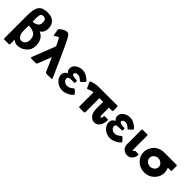

<svg xmlns="http://www.w3.org/2000/svg" viewBox="204 -1909 3177 3177"><g transform="rotate(45 1793.0 -320.5)"><path d="M44.9 67.9V-472.2Q44.9 -608.4 88.9 -670.7Q132.8 -732.9 250 -732.9Q448.2 -732.9 448.2 -544.9Q448.2 -508.8 433.6 -479.5Q418.9 -450.2 409.4 -441.2Q399.9 -432.1 378.9 -415Q502.9 -366.2 502.9 -205.1Q502.9 -107.9 432.9 -48.3Q362.8 11.2 276.9 11.2Q227.1 11.2 181.2 -26.9V73.2Q181.2 84.5 177 88.6Q172.9 92.8 159.2 92.8H66.9Q55.7 92.8 50.8 88.9Q45.9 85 45.4 81.3Q44.9 77.6 44.9 67.9ZM181.2 -236.8Q183.1 -190.9 189.9 -167Q198.7 -138.2 220 -115Q241.2 -91.8 273.9 -91.8Q311 -91.8 338.6 -122.8Q366.2 -153.8 366.2 -204.1Q366.2 -290 318.6 -322.5Q271 -355 182.1 -357.9Q182.1 -354 181.6 -346.4Q181.2 -338.9 181.2 -335ZM181.2 -446.8Q311 -458 311 -549.8Q310.1 -568.8 309.6 -575.4Q309.1 -582 305.4 -597.9Q301.8 -613.8 295.4 -620.4Q289.1 -627 276.6 -633.5Q264.2 -640.1 246.1 -640.1Q207 -640.1 194.1 -617.7Q181.2 -595.2 181.2 -543.9Z M568.8 -650.9Q568.8 -669.9 617.9 -701.9Q667 -733.9 712.9 -733.9Q743.7 -733.9 779.8 -671.4Q815.9 -608.9 904.8 -410.2L1075.7 -26.9Q1079.6 -18.1 1079.6 -14.2Q1079.6 0 1055.7 0H952.6Q935.5 -1 928.7 -16.1L821.8 -257.8L725.6 -14.2Q719.7 0 703.6 0H606Q588.9 0 583 -7.8Q581.1 -14.6 584 -24.9L738.8 -418.9Q741.7 -427.7 741.7 -433.1Q741.7 -440.9 716.8 -493.4Q691.9 -545.9 674.8 -573.2Q649.9 -570.3 627 -551.8Q604 -533.2 598.6 -533.2Q589.8 -533.2 585 -553.2Q568.8 -641.1 568.8 -650.9Z M1132.8 -164.1Q1132.8 -230 1199.7 -257.8Q1159.7 -291 1159.7 -334Q1159.7 -393.1 1211.7 -431.2Q1263.7 -469.2 1333.5 -469.2Q1414.6 -469.2 1492.7 -396Q1506.8 -383.8 1509.8 -375V-370.1Q1506.8 -361.3 1476.8 -331.5Q1446.8 -301.8 1439.7 -301.8Q1432.6 -301.8 1418.2 -316.4Q1403.8 -331.1 1381.6 -345.5Q1359.4 -359.9 1333.5 -359.9Q1306.6 -359.9 1287.6 -347.9Q1268.6 -335.9 1268.6 -317.9Q1268.6 -278.8 1374.5 -278.8Q1388.7 -277.8 1391.6 -272.9Q1394.5 -268.1 1394.5 -255.9Q1394.5 -253.9 1394.5 -252.9V-243.2Q1394.5 -222.2 1375.5 -221.2H1328.6Q1306.6 -220.2 1296.1 -219.7Q1285.6 -219.2 1269.5 -215.1Q1253.4 -210.9 1247.1 -201.4Q1240.7 -191.9 1240.7 -176.8Q1240.7 -144.5 1269.3 -121.3Q1297.9 -98.1 1335.4 -98.1Q1363.3 -98.1 1389.9 -112.5Q1416.5 -127 1433.1 -141.4Q1449.7 -155.8 1454.6 -155.8Q1461.4 -155.8 1491.5 -126.5Q1521.5 -97.2 1524.4 -87.9Q1523.4 -75.7 1497.6 -52.7Q1471.7 -29.8 1425.5 -9.3Q1379.4 11.2 1334.5 11.2Q1249.5 11.2 1191.2 -41.5Q1132.8 -94.2 1132.8 -164.1Z M1549.3 -412.1 1551.3 -418Q1561 -431.2 1616.7 -444.6Q1672.4 -458 1724.1 -458H2147.5Q2155.3 -458 2159.2 -457Q2163.1 -456.1 2165.3 -450.9Q2167.5 -445.8 2167.5 -443.8Q2167.5 -441.9 2168.5 -433.1V-365.2Q2168.5 -363.3 2168 -359.1Q2167.5 -355 2167.5 -354Q2167.5 -342.8 2162.4 -338.9Q2157.2 -335 2138.2 -335H2080.1V-181.2Q2080.1 -133.3 2096.2 -124L2101.1 -123L2105.5 -125Q2116.7 -132.8 2118.4 -155.5Q2120.1 -178.2 2124 -182.1Q2128.9 -186 2149.4 -186H2193.4Q2213.4 -186 2214.4 -168.9Q2212.4 -90.8 2175.3 -39.8Q2138.2 11.2 2079.1 11.2Q2028.3 11.2 1986.3 -35.4Q1944.3 -82 1944.3 -184.1V-335H1857.4V-20Q1857.4 0 1852.1 5.9Q1849.1 8.8 1844.7 10Q1840.3 11.2 1835.2 10.5Q1830.1 9.8 1824.2 11.2H1744.1Q1729 11.2 1724.6 6.1Q1720.2 1 1720.2 -12.2V-334Q1679.2 -330.1 1645.3 -314.9Q1611.3 -299.8 1608.4 -299.8Q1601.6 -299.8 1596.2 -308.1Q1549.3 -407.2 1549.3 -412.1Z M2247.1 -164.1Q2247.1 -230 2314 -257.8Q2273.9 -291 2273.9 -334Q2273.9 -393.1 2325.9 -431.2Q2377.9 -469.2 2447.8 -469.2Q2528.8 -469.2 2606.9 -396Q2621.1 -383.8 2624 -375V-370.1Q2621.1 -361.3 2591.1 -331.5Q2561 -301.8 2554 -301.8Q2546.9 -301.8 2532.5 -316.4Q2518.1 -331.1 2495.8 -345.5Q2473.6 -359.9 2447.8 -359.9Q2420.9 -359.9 2401.9 -347.9Q2382.8 -335.9 2382.8 -317.9Q2382.8 -278.8 2488.8 -278.8Q2502.9 -277.8 2505.9 -272.9Q2508.8 -268.1 2508.8 -255.9Q2508.8 -253.9 2508.8 -252.9V-243.2Q2508.8 -222.2 2489.7 -221.2H2442.9Q2420.9 -220.2 2410.4 -219.7Q2399.9 -219.2 2383.8 -215.1Q2367.7 -210.9 2361.3 -201.4Q2355 -191.9 2355 -176.8Q2355 -144.5 2383.5 -121.3Q2412.1 -98.1 2449.7 -98.1Q2477.5 -98.1 2504.2 -112.5Q2530.8 -127 2547.4 -141.4Q2564 -155.8 2568.8 -155.8Q2575.7 -155.8 2605.7 -126.5Q2635.7 -97.2 2638.7 -87.9Q2637.7 -75.7 2611.8 -52.7Q2585.9 -29.8 2539.8 -9.3Q2493.7 11.2 2448.7 11.2Q2363.8 11.2 2305.4 -41.5Q2247.1 -94.2 2247.1 -164.1Z M2719.7 -120.1V-452.1Q2720.7 -466.3 2726.6 -468.8Q2732.4 -471.2 2756.3 -471.2H2828.6Q2840.8 -471.2 2852.5 -466.8L2855.5 -459V-113.8Q2859.4 -112.8 2865.7 -112.8Q2874.5 -112.8 2880.1 -122.8Q2885.7 -132.8 2889.6 -135Q2893.6 -137.2 2909.7 -137.2H2956.5Q2977.5 -137.2 2977.5 -119.1Q2977.5 -74.2 2942.6 -31.5Q2907.7 11.2 2848.6 11.2Q2800.8 11.2 2760.3 -22.9Q2719.7 -57.1 2719.7 -120.1Z M3005.4 -224.1Q3005.4 -262.2 3020 -301Q3034.7 -339.8 3063.5 -376Q3092.3 -412.1 3143.8 -435.1Q3195.3 -458 3262.2 -458H3533.7Q3545.9 -458 3550.3 -453.1Q3554.7 -448.2 3554.7 -435.1V-341.8Q3554.7 -330.6 3549.6 -326.2Q3544.4 -321.8 3526.4 -321.8H3471.7Q3493.7 -272 3493.7 -223.1Q3493.7 -127.9 3423.1 -58.3Q3352.5 11.2 3249.5 11.2Q3150.4 11.2 3077.9 -56.4Q3005.4 -124 3005.4 -224.1ZM3142.6 -224.1Q3142.6 -184.1 3173.6 -155Q3204.6 -126 3249.5 -126Q3292.5 -126 3325 -153.1Q3357.4 -180.2 3357.4 -223.1Q3357.4 -267.1 3324 -294.4Q3290.5 -321.8 3250.5 -321.8Q3207.5 -321.8 3175 -294.4Q3142.6 -267.1 3142.6 -224.1Z"/></g></svg>

Font: CMU Sans Serif
Style: Bold
Weight: 700
Version: Version 0.7.0